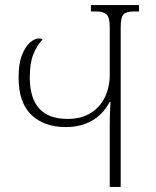

<svg xmlns="http://www.w3.org/2000/svg" viewBox="-20 -734 611 754"><path d="M337 -714H526V-689H506Q476 -689 465 -677.5Q454 -666 454 -627V0H411V-247Q411 -288 414 -333H410Q385 -285 341 -260Q297 -235 239 -235Q153 -235 103 -283Q53 -331 53 -430Q53 -485 66.5 -518.5Q80 -552 98.5 -567.5Q117 -583 132 -583Q141 -583 147 -579Q125 -555 111 -521Q97 -487 97 -430Q97 -267 245 -267Q299 -267 336 -290Q373 -313 392 -352.5Q411 -392 411 -441V-627Q411 -666 398 -677.5Q385 -689 358 -689H337Z"/></svg>

Font: Noto Serif Georgian SemiCondensed ExtraLight
Style: Regular
Weight: 200
Width: 4
Designer: Monotype Design Team, Akaki Razmadze
Foundry: Google LLC
Version: Version 2.003; ttfautohint (v1.8.4.7-5d5b)